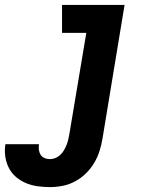

<svg xmlns="http://www.w3.org/2000/svg" viewBox="-95 -550 615 783"><path d="M108 213Q83 213 58 209.5Q33 206 10.5 196.5Q-12 187 -30 171.5Q-48 156 -59 134.5Q-70 113 -73.5 88Q-77 63 -73 38H64Q62 49 63.5 60.5Q65 72 70.5 81Q76 90 86.5 94.5Q97 99 108 99Q120 99 131 94.5Q142 90 151 81.5Q160 73 166 62.5Q172 52 176.5 41Q181 30 183.5 18.5Q186 7 188 -4L257 -416H158V-530H413L323 15Q319 40 311 65.5Q303 91 289 114.5Q275 138 255 157.5Q235 177 210.5 190Q186 203 160 208Q134 213 108 213Z"/></svg>

Font: Iosevka Curly Slab HvObl
Style: Regular
Weight: 900
Italic angle: -9°
Monospace: yes
Designer: Belleve Invis
Foundry: Belleve Invis
Version: Version 11.1.0; ttfautohint (v1.8.3)